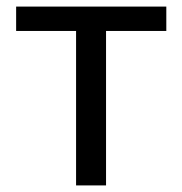

<svg xmlns="http://www.w3.org/2000/svg" viewBox="-20 -563 554 583"><path d="M211 0V-469H29V-543H485V-469H302V0Z"/></svg>

Font: Noto Sans TC
Style: Regular
Weight: 400
Designer: Ryoko NISHIZUKA  (kana, bopomofo & ideographs); Paul D. Hunt (Latin, Greek & Cyrillic); Sandoll Communications , Soo-you
Foundry: Adobe
Version: Version 2.004-H2;hotconv 1.0.118;makeotfexe 2.5.65603